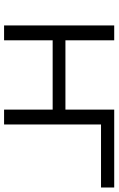

<svg xmlns="http://www.w3.org/2000/svg" viewBox="156 -722 566 917"><g transform="rotate(90 438.5 -263.0)"><path d="M101 -526H172V-293H503V-526H574V0H503V-232H172V0H101ZM875 -463H574V0H503V-526H875Z"/></g></svg>

Font: Montserrat-Regular
Style: Regular
Weight: 400
Version: Version 7.200